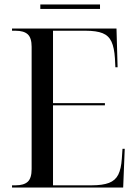

<svg xmlns="http://www.w3.org/2000/svg" viewBox="-20 -842 617 862"><path d="M34 0V-10H50Q87 -10 104.5 -26Q122 -42 122 -83V-632Q122 -672 104.5 -688Q87 -704 50 -704H34V-714H503L508 -540H498L496 -580Q493 -628 480.5 -655Q468 -682 440.5 -693Q413 -704 365 -704H218V-379H451V-369H218V-10H392Q441 -10 469.5 -21Q498 -32 511 -58Q524 -84 527 -130L530 -174H540L533 0ZM161 -802V-822H429V-802Z"/></svg>

Font: Noto Serif Display SemiCondensed
Style: Regular
Weight: 400
Width: 4
Designer: Monotype Design Team
Foundry: Monotype Imaging Inc.
Version: Version 2.009